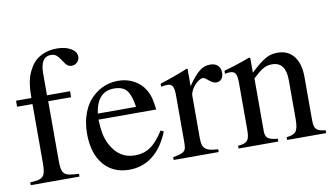

<svg xmlns="http://www.w3.org/2000/svg" viewBox="-71 -841 1752 1008"><g transform="rotate(-10 805.0 -336.5)"><path d="M309 -418H187V-104Q187 -76 190 -59Q193 -42 202.5 -32.5Q212 -23 230.5 -19.5Q249 -16 280 -15V0H20V-15Q47 -16 63.5 -20Q80 -24 88.5 -33.5Q97 -43 100 -60Q103 -77 103 -104V-418H21V-450H103Q103 -480 105 -502.5Q107 -525 111 -543.5Q115 -562 121.5 -577.5Q128 -593 138 -610Q158 -645 195 -664Q232 -683 279 -683Q324 -683 353.5 -665.5Q383 -648 383 -621Q383 -604 370.5 -592Q358 -580 341 -580Q328 -580 318 -588Q308 -596 296 -616Q282 -638 270.5 -646.5Q259 -655 243 -655Q186 -655 186 -566V-450H309Z M757 -157Q725 -76 671 -33Q617 10 545 10Q458 10 408 -50Q358 -110 358 -214Q358 -276 377.5 -326.5Q397 -377 432 -408Q490 -460 567 -460Q606 -460 639 -445Q672 -430 695 -403Q704 -391 711 -379Q718 -367 723 -352.5Q728 -338 731.5 -319.5Q735 -301 738 -277H430Q432 -231 437.5 -202.5Q443 -174 457 -145Q501 -59 586 -59Q634 -59 669.5 -83Q705 -107 741 -164ZM636 -309Q626 -374 605 -399Q584 -424 538 -424Q448 -424 432 -309Z M784 -406Q806 -413 824.5 -419.5Q843 -426 860 -432Q877 -438 894.5 -445Q912 -452 932 -460L937 -458V-366Q955 -393 970.5 -411Q986 -429 1000 -440Q1014 -451 1027.5 -455.5Q1041 -460 1057 -460Q1083 -460 1097.5 -446Q1112 -432 1112 -407Q1112 -386 1101.5 -374Q1091 -362 1073 -362Q1056 -362 1033 -382Q1016 -397 1007 -397Q997 -397 984.5 -388.5Q972 -380 961.5 -368Q951 -356 944 -341.5Q937 -327 937 -315V-90Q937 -69 940.5 -55Q944 -41 954 -32.5Q964 -24 980 -20Q996 -16 1022 -15V0H782V-15Q806 -19 820 -23.5Q834 -28 841.5 -35Q849 -42 851 -53.5Q853 -65 853 -84V-334Q853 -367 845.5 -380.5Q838 -394 819 -394Q803 -394 784 -390Z M1126 -415Q1147 -421 1164 -426Q1181 -431 1197 -436.5Q1213 -442 1229.5 -447.5Q1246 -453 1264 -460L1271 -458V-379Q1296 -403 1315.5 -418.5Q1335 -434 1351.5 -443.5Q1368 -453 1383.5 -456.5Q1399 -460 1416 -460Q1472 -460 1503 -420.5Q1534 -381 1534 -310V-81Q1534 -63 1536.5 -51Q1539 -39 1546 -31.5Q1553 -24 1565 -20.5Q1577 -17 1595 -15V0H1387V-15Q1424 -18 1437 -35Q1450 -52 1450 -99V-308Q1450 -405 1377 -405Q1365 -405 1354 -402.5Q1343 -400 1331 -393.5Q1319 -387 1305.5 -376Q1292 -365 1274 -348V-67Q1274 -40 1288 -29Q1302 -18 1340 -15V0H1128V-15Q1147 -16 1159 -20Q1171 -24 1178 -32.5Q1185 -41 1187.5 -55Q1190 -69 1190 -90V-338Q1190 -375 1182 -388.5Q1174 -402 1153 -402Q1134 -402 1126 -398Z"/></g></svg>

Font: Klingon pIqaD Mandel
Style: Regular
Weight: 400
Width: 0
Designer: Mike Neff (qa'vaj)
Foundry: Mike Neff and Michael Everson
Version: Version 2.003